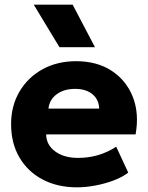

<svg xmlns="http://www.w3.org/2000/svg" viewBox="-20 -787 634 822"><path d="M309.5 15Q225.5 15 162 -18.8Q98.5 -52.5 63 -113.2Q27.5 -174 27.5 -255.5Q27.5 -334 63.5 -395Q99.5 -456 162.2 -490.5Q225 -525 306 -525Q395.5 -525 458.2 -483.8Q521 -442.5 548.8 -371.8Q576.5 -301 560.5 -211.5H177.5Q178.5 -166.5 216.2 -138.8Q254 -111 314.5 -111Q404.5 -111 477.5 -159L529 -48Q505.5 -29.5 468.5 -15.2Q431.5 -1 389.5 7Q347.5 15 309.5 15ZM187.5 -322H404.5Q403.5 -360.5 376 -383.5Q348.5 -406.5 301.5 -406.5Q254 -406.5 222.8 -383.5Q191.5 -360.5 187.5 -322ZM234.5 -585 124.5 -767H291L386.5 -585Z"/></svg>

Font: Geologica
Style: Bold
Weight: 700
Designer: Sindre Bremnes, Frode Helland
Foundry: Monokrom Skriftforlag AS
Version: Version 1.010; ttfautohint (v1.8.4.7-5d5b);gftools[0.9.28]